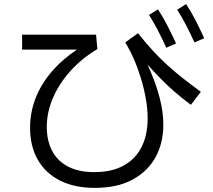

<svg xmlns="http://www.w3.org/2000/svg" viewBox="-20 -863 1040 936"><path d="M441.9 52.9Q343.2 52.9 272.4 17.1Q201.7 -18.6 164.1 -84.4Q126.6 -150.3 126.6 -239.6Q126.6 -314.8 153.1 -383.4Q179.7 -452 230.9 -512.2Q282.1 -572.4 355.1 -621.2H87.8V-694.1H448.3L454.7 -623.7Q378.6 -578.4 323.3 -516.9Q268.1 -455.4 238.1 -385.6Q208.1 -315.8 208.1 -244.7Q208.1 -177.1 234.1 -127.5Q260.2 -77.9 311.9 -50.9Q363.6 -23.9 439.6 -23.9Q524.2 -23.9 581.9 -55.4Q639.7 -86.8 669.7 -145.5Q699.8 -204.2 699.8 -285.6Q699.8 -332.1 690.7 -382.7Q681.7 -433.3 666.4 -483.2Q651.1 -533 631.6 -577.4Q612.1 -621.8 590.3 -656L652.8 -701.2Q688.3 -656.2 723.6 -617.7Q758.9 -579.2 796.1 -545.3Q833.4 -511.4 873.9 -479.8Q914.3 -448.1 959 -415.5L910.8 -352.1Q833.8 -408.2 765.6 -477.2Q697.3 -546.2 634.8 -624.7L650.2 -643.7Q686.7 -578.7 715 -512Q743.3 -445.4 759.8 -380.4Q776.2 -315.4 776.2 -254.8Q776.2 -165.2 737.8 -95.9Q699.4 -26.6 625.1 13.2Q550.8 52.9 441.9 52.9ZM790.6 -630.3Q769.8 -676.1 749.6 -715.1Q729.3 -754.2 706.4 -790.3L750.1 -817.3Q776.5 -777.1 797.9 -734.8Q819.3 -692.6 838.2 -651.2ZM927.9 -656.2Q907.1 -701.9 886.9 -740.8Q866.6 -779.7 843.7 -815.8L887.3 -843.1Q913.8 -802.5 935.2 -760.5Q956.6 -718.4 975.4 -676.6Z"/></svg>

Font: Murecho Thin
Style: Regular
Weight: 100
Designer: Neil Summerour
Foundry: Positype
Version: Version 1.010